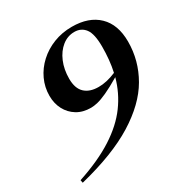

<svg xmlns="http://www.w3.org/2000/svg" viewBox="-172 -865 986 1026"><g transform="rotate(-30 321.0 -351.5)"><path d="M45.5 24 42 6.5Q174.5 -37.5 263 -94.5Q351.5 -151.5 403.2 -222.2Q455 -293 478 -377.5Q422 -344.5 385.8 -328Q349.5 -311.5 326 -306Q302.5 -300.5 285 -300.5Q235 -300.5 199 -322.5Q163 -344.5 143.2 -382Q123.5 -419.5 123.5 -466.5Q123.5 -519.5 145.5 -566.8Q167.5 -614 206.8 -650Q246 -686 298.2 -706.5Q350.5 -727 411 -727Q515.5 -727 574 -670.2Q632.5 -613.5 632.5 -508.5Q632.5 -392 573.8 -290.2Q515 -188.5 385.8 -108.2Q256.5 -28 45.5 24ZM375.5 -376.5Q424 -376 483.5 -401Q491.5 -437 495.2 -475.2Q499 -513.5 499 -554.5Q499 -633 475 -664.8Q451 -696.5 409 -696.5Q367 -696.5 333.2 -669.5Q299.5 -642.5 280 -596.5Q260.5 -550.5 260.5 -493Q260.5 -433.5 290.8 -405Q321 -376.5 375.5 -376.5Z"/></g></svg>

Font: Newsreader Display SemiBold
Style: Italic
Weight: 600
Italic angle: -17°
Designer: Hugues Gentile
Foundry: Production Type
Version: Version 1.001